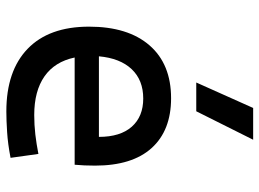

<svg xmlns="http://www.w3.org/2000/svg" viewBox="-130 -706 845 626"><g transform="rotate(90 293.0 -392.5)"><path d="M342.8 9.8Q210.4 9.8 138.4 -59.8Q66.4 -129.4 66.4 -259.8Q66.4 -386.7 127.4 -457Q188.5 -527.3 299.8 -527.3Q404.8 -527.3 462.2 -463.9Q519.5 -400.4 519.5 -279.3Q519.5 -243.7 516.6 -212.9H167Q180.7 -147.9 228.5 -114.5Q276.4 -81.1 354.5 -81.1Q386.7 -81.1 418 -84.7Q449.2 -88.4 481.4 -94.7L494.1 -3.9Q448.2 4.9 410.2 7.3Q372.1 9.8 342.8 9.8ZM300.8 -436.5Q240.7 -436.5 205.1 -398.9Q169.4 -361.3 163.1 -292H425.8Q425.8 -361.8 392.6 -399.2Q359.4 -436.5 300.8 -436.5ZM248.5 -609.4 331.5 -794.9H435.1L342.3 -609.4Z"/></g></svg>

Font: Caskaydia Cove
Style: Regular
Weight: 400
Monospace: yes
Designer: Aaron Bell
Foundry: Saja Typeworks
Version: Version 4.300; ttfautohint (v1.8.3)